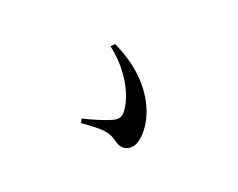

<svg xmlns="http://www.w3.org/2000/svg" viewBox="-62 -810 1123 905"><g transform="rotate(30 500.0 -357.5)"><path d="M625 -155C654 -155 686 -177 686 -228C686 -270 674 -315 646 -362C597 -443 510 -518 361 -560L347 -540C465 -479 535 -383 554 -312C563 -280 555 -262 530 -245C502 -226 452 -199 399 -177L408 -157C462 -171 503 -180 530 -180C579 -180 594 -155 625 -155Z"/></g></svg>

Font: GenKiMin2 TW SB
Style: Regular
Weight: 600
Version: Version 2.100;PS 2.1;hotconv 16.6.51;makeotf.lib2.5.65220 DE